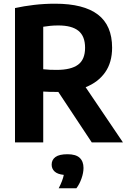

<svg xmlns="http://www.w3.org/2000/svg" viewBox="-20 -769 691 1037"><path d="M61 0V-725.5Q109 -736 163.8 -742.5Q218.5 -749 278 -749Q431.5 -749 508.5 -690.5Q585.5 -632 585.5 -511.5Q585.5 -432 548 -378.5Q510.5 -325 442.5 -298L644 0H475.5L295 -272.5Q290 -272.5 285 -272.5Q263.5 -272.5 247 -273Q230.5 -273.5 213.5 -274.5V0ZM286 -391.5Q363.5 -391.5 401.5 -419.5Q439.5 -447.5 439.5 -511Q439.5 -573.5 403.8 -602.5Q368 -631.5 295.5 -631.5Q271 -631.5 251.5 -629.5Q232 -627.5 213.5 -624.5V-395Q232.5 -393 249 -392.2Q265.5 -391.5 286 -391.5ZM297 248Q319 205.5 324.5 175.5Q290.5 172 274.8 157.2Q259 142.5 259 120Q259 94 279.5 79Q300 64 344.5 64Q389.5 64 410.2 83.2Q431 102.5 431 138Q431 164.5 420.2 195Q409.5 225.5 392.5 248Z"/></svg>

Font: Encode Sans SmCnd
Style: Bold
Weight: 700
Width: 4
Designer: Multiple Designers
Foundry: Impallari Type
Version: Version 3.002; ttfautohint (v1.8.3) -l 8 -r 50 -G 200 -x 14 